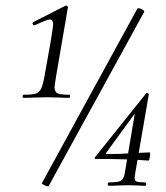

<svg xmlns="http://www.w3.org/2000/svg" viewBox="-20 -655 588 679"><path d="M64 -320Q94 -320 106.5 -324Q119 -328 125.5 -341.5Q132 -355 138 -389L159 -507Q168 -561 168 -569Q168 -586 157 -586Q150 -586 135.5 -580Q121 -574 103 -566H101Q97 -566 95.5 -570.5Q94 -575 98 -577L212 -635H214Q217 -635 219 -632.5Q221 -630 220 -628L179 -389Q173 -353 173 -347Q173 -330 183.5 -325Q194 -320 224 -320Q228 -320 228 -314.5Q228 -309 224 -309Q204 -309 192 -310L147 -311L99 -310Q86 -309 64 -309Q60 -309 60 -314.5Q60 -320 64 -320ZM150 4Q145 4 136 -0.5Q127 -5 128 -7L466 -625Q467 -626 469 -626Q475 -626 483 -621.5Q491 -617 490 -613L152 3Q152 4 150 4ZM365 -10Q397 -10 407 -15.5Q417 -21 421 -41L459 -267L479 -284L355 -114Q354 -113 354.5 -111.5Q355 -110 357 -110Q403 -110 461 -114Q474 -114 510 -116Q511 -116 511 -111Q511 -104 509 -95.5Q507 -87 506 -87Q433 -93 317 -93Q316 -93 315 -95.5Q314 -98 316 -99L497 -325L499 -326Q502 -326 504.5 -324.5Q507 -323 506 -320L458 -41L456 -25Q456 -16 463 -13Q470 -10 492 -10Q497 -10 497 -4Q497 2 492 2Q477 2 469 1L436 0L395 1Q384 2 365 2Q361 2 361 -4Q361 -10 365 -10Z"/></svg>

Font: Cormorant Garamond
Style: Italic
Weight: 400
Italic angle: -10°
Designer: Christian Thalmann (Catharsis Fonts)
Foundry: Catharsis Fonts
Version: Version 4.000